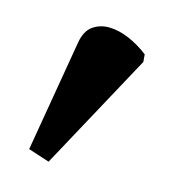

<svg xmlns="http://www.w3.org/2000/svg" viewBox="-41 -763 273 298"><g transform="rotate(10 95.5 -614.0)"><path d="M53 -503 20 -517 66 -693Q71 -712 83 -719Q95 -726 110 -724.5Q125 -723 141 -714.5Q157 -706 171 -693V-681Z"/></g></svg>

Font: Noto Serif SemiCondensed
Style: Regular
Weight: 400
Width: 4
Designer: Monotype Design Team
Foundry: Monotype Imaging Inc.
Version: Version 2.013